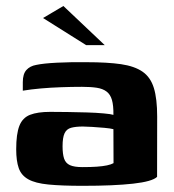

<svg xmlns="http://www.w3.org/2000/svg" viewBox="-20 -609 574 634"><path d="M253.2 4.6Q183.3 4.6 139.9 0.3Q96.6 -3.9 73.5 -16.9Q50.3 -29.8 41.9 -53.8Q33.5 -77.8 33.5 -115.9Q33.5 -166.9 44 -193.6Q54.4 -220.2 79.3 -229.9Q104.2 -239.6 145.8 -239.6Q171.5 -239.6 203.8 -239.1Q236.1 -238.6 267.4 -237.7Q298.8 -236.7 322.6 -234.5Q346.5 -232.4 354.5 -229.7Q354.9 -260.6 349.7 -278.8Q344.5 -297.1 332 -306.6Q319.6 -316.1 299.6 -319.2Q279.7 -322.3 250.8 -322.3Q216.5 -322.3 181.6 -321Q146.6 -319.8 114.4 -316.9Q82.2 -314 55.3 -309.6V-337.9Q55.3 -364.5 67.1 -377.8Q78.9 -391 99.8 -394.7Q123 -399.7 168.3 -402Q213.5 -404.3 266.5 -403.6Q334.4 -403.6 379.5 -397.1Q424.5 -390.5 450.8 -372.2Q477.1 -354 488.1 -318.4Q499 -282.7 499 -224.3L498.7 -25Q482.8 -9.6 419.5 -2.5Q356.2 4.6 253.2 4.6ZM252.5 -57.2Q279.5 -57.2 299.5 -58.6Q319.4 -60 333.2 -62.9Q347 -65.8 354.9 -70.3L354.5 -182.5Q344.5 -185.1 324.7 -186.9Q304.9 -188.7 285.1 -189.9Q265.3 -191.2 253.7 -191.2Q230 -191.2 214.9 -187.1Q199.8 -183 193.2 -168.9Q186.6 -154.9 186.6 -125.9Q186.6 -100.6 191.6 -85.4Q196.7 -70.2 210.8 -63.7Q224.9 -57.2 252.5 -57.2ZM264.4 -460 122.1 -549.5 189.3 -589.2 325.8 -460Z"/></svg>

Font: Genos Thin
Style: Regular
Weight: 100
Designer: Robert E. Leuschke
Foundry: Robert E. Leuschke
Version: Version 1.010